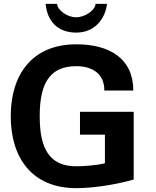

<svg xmlns="http://www.w3.org/2000/svg" viewBox="-20 -967 814 1001"><path d="M378 14C456 14 572 -1 677 -31V-384H397V-265H527V-116C490 -105 409 -100 378 -100C238 -100 187 -191 187 -361C187 -531 238 -622 378 -622C459 -622 524 -585 524 -495H675C675 -662 551 -736 378 -736C148 -736 36 -579 36 -361C36 -143 148 14 378 14ZM218 -947C226 -857 280 -797 378 -797C470 -797 528 -864 538 -947H478C478 -917 427 -877 377 -877C327 -877 278 -917 278 -947Z"/></svg>

Font: Perun
Style: Bold
Weight: 700
Foundry: Copyright (c) Stefan Peev, Context Ltd, 2016
Version: Version 1.089